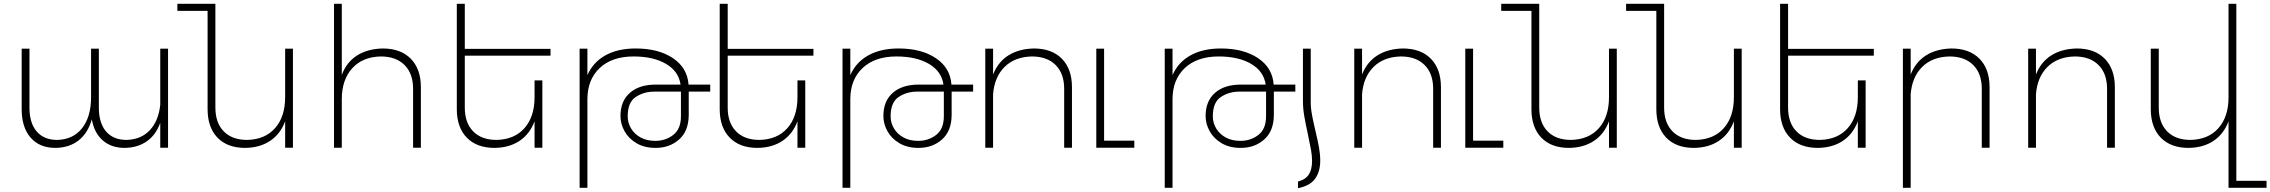

<svg xmlns="http://www.w3.org/2000/svg" viewBox="-20 -777 11943 1010"><path d="M864 -521V0H823V-131Q800 -67 752 -33.5Q704 0 636 1Q566 1 521 -38Q476 -77 463 -149Q442 -76 393 -38Q344 0 272 1Q188 1 141 -53Q94 -107 94 -203V-521H135V-211Q135 -130 173 -85.5Q211 -41 281 -41Q365 -43 412 -103Q459 -163 459 -265V-521H500V-211Q500 -130 538 -85.5Q576 -41 646 -41Q722 -43 768 -92Q814 -141 823 -226V-521Z M1521 -521V0H1480V-139Q1455 -72 1401 -36Q1347 0 1270 1Q1176 1 1124 -53Q1072 -107 1072 -203V-720H913V-757H1113V-211Q1113 -131 1157 -86Q1201 -41 1280 -41Q1374 -43 1427 -103Q1480 -163 1480 -266V-521Z M2194 -318V0H2153V-310Q2153 -390 2108 -435Q2063 -480 1983 -480Q1887 -478 1832.5 -417.5Q1778 -357 1778 -255V0H1737V-757H1778V-383Q1803 -450 1858 -485Q1913 -520 1993 -522Q2088 -522 2141 -468Q2194 -414 2194 -318Z M2425 -484V-211Q2425 -131 2469 -86Q2513 -41 2592 -41Q2686 -43 2739 -103Q2792 -163 2792 -266V-354H2833V0H2792V-139Q2767 -72 2713 -36Q2659 0 2582 1Q2488 1 2435.5 -53Q2383 -107 2383 -203V-757H2425V-520H2876V-484Z M3716 -295H3603V-170Q3602 -87 3552 -43Q3502 1 3429 1Q3370 1 3328.5 -23.5Q3287 -48 3265.5 -86.5Q3244 -125 3244 -167Q3244 -246 3294.5 -289.5Q3345 -333 3434 -332H3560Q3550 -402 3483.5 -441Q3417 -480 3313 -480Q3199 -480 3134.5 -419Q3070 -358 3070 -255V211H3029V-521H3070V-382Q3100 -450 3165 -486Q3230 -522 3324 -522Q3444 -522 3520 -471Q3596 -420 3602 -332H3716ZM3421 -295Q3367 -295 3324.5 -267Q3282 -239 3282 -165Q3282 -131 3299.5 -101.5Q3317 -72 3349.5 -54Q3382 -36 3427 -36Q3482 -36 3522.5 -68Q3563 -100 3562 -169V-295Z M3808 -484V-211Q3808 -131 3852 -86Q3896 -41 3975 -41Q4069 -43 4122 -103Q4175 -163 4175 -266V-354H4216V0H4175V-139Q4150 -72 4096 -36Q4042 0 3965 1Q3871 1 3818.5 -53Q3766 -107 3766 -203V-757H3808V-520H4259V-484Z M5099 -295H4986V-170Q4985 -87 4935 -43Q4885 1 4812 1Q4753 1 4711.5 -23.5Q4670 -48 4648.5 -86.5Q4627 -125 4627 -167Q4627 -246 4677.5 -289.5Q4728 -333 4817 -332H4943Q4933 -402 4866.5 -441Q4800 -480 4696 -480Q4582 -480 4517.5 -419Q4453 -358 4453 -255V211H4412V-521H4453V-382Q4483 -450 4548 -486Q4613 -522 4707 -522Q4827 -522 4903 -471Q4979 -420 4985 -332H5099ZM4804 -295Q4750 -295 4707.5 -267Q4665 -239 4665 -165Q4665 -131 4682.5 -101.5Q4700 -72 4732.5 -54Q4765 -36 4810 -36Q4865 -36 4905.5 -68Q4946 -100 4945 -169V-295Z M5619 -318V0H5578V-310Q5578 -390 5533 -435Q5488 -480 5408 -480Q5318 -478 5264.5 -425Q5211 -372 5204 -281V0H5163V-521H5204V-385Q5230 -451 5284.5 -485.5Q5339 -520 5418 -522Q5513 -522 5566 -468Q5619 -414 5619 -318Z M5788 -37H5947V0H5747V-521H5788Z M6794 -295H6681V-170Q6680 -87 6630 -43Q6580 1 6507 1Q6448 1 6406.5 -23.5Q6365 -48 6343.5 -86.5Q6322 -125 6322 -167Q6322 -246 6372.5 -289.5Q6423 -333 6512 -332H6638Q6628 -402 6561.5 -441Q6495 -480 6391 -480Q6277 -480 6212.5 -419Q6148 -358 6148 -255V211H6107V-521H6148V-382Q6178 -450 6243 -486Q6308 -522 6402 -522Q6522 -522 6598 -471Q6674 -420 6680 -332H6794ZM6499 -295Q6445 -295 6402.5 -267Q6360 -239 6360 -165Q6360 -131 6377.5 -101.5Q6395 -72 6427.5 -54Q6460 -36 6505 -36Q6560 -36 6600.5 -68Q6641 -100 6640 -169V-295Z M6808 213Q6872 200 6898.5 162.5Q6925 125 6925 68Q6925 35 6918.5 -1.5Q6912 -38 6899 -92Q6897 -100 6890 -131.5Q6883 -163 6879 -188.5Q6875 -214 6875 -234V-521H6834V-245Q6834 -207 6841 -166Q6848 -125 6860 -71Q6872 -14 6877 14.5Q6882 43 6882 70Q6882 113 6865.5 140Q6849 167 6808 178Z M7560 -318V0H7519V-310Q7519 -390 7474 -435Q7429 -480 7349 -480Q7259 -478 7205.5 -425Q7152 -372 7145 -281V0H7104V-521H7145V-385Q7171 -451 7225.5 -485.5Q7280 -520 7359 -522Q7454 -522 7507 -468Q7560 -414 7560 -318Z M7729 -37H7888V0H7688V-521H7729Z M8485 -521V0H8444V-139Q8419 -72 8365 -36Q8311 0 8234 1Q8140 1 8088 -53Q8036 -107 8036 -203V-720H7877V-757H8077V-211Q8077 -131 8121 -86Q8165 -41 8244 -41Q8338 -43 8391 -103Q8444 -163 8444 -266V-521Z M9142 -521V0H9101V-139Q9076 -72 9022 -36Q8968 0 8891 1Q8797 1 8745 -53Q8693 -107 8693 -203V-720H8534V-757H8734V-211Q8734 -131 8778 -86Q8822 -41 8901 -41Q8995 -43 9048 -103Q9101 -163 9101 -266V-521Z M9386 -484V-211Q9386 -131 9430 -86Q9474 -41 9553 -41Q9647 -43 9700 -103Q9753 -163 9753 -266V-354H9794V0H9753V-139Q9728 -72 9674 -36Q9620 0 9543 1Q9449 1 9396.5 -53Q9344 -107 9344 -203V-757H9386V-520H9837V-484Z M10446 -318V0H10405V-310Q10405 -390 10360 -435Q10315 -480 10235 -480Q10145 -478 10091.5 -425Q10038 -372 10031 -281V211H9990V-521H10031V-385Q10057 -451 10111.5 -485.5Q10166 -520 10245 -522Q10340 -522 10393 -468Q10446 -414 10446 -318Z M11105 -318V0H11064V-310Q11064 -390 11019 -435Q10974 -480 10894 -480Q10804 -478 10750.5 -425Q10697 -372 10690 -281V0H10649V-521H10690V-385Q10716 -451 10770.5 -485.5Q10825 -520 10904 -522Q10999 -522 11052 -468Q11105 -414 11105 -318Z M11903 174V211H11703V-139Q11678 -72 11624 -36Q11570 0 11493 1Q11399 1 11346.5 -53Q11294 -107 11294 -203V-521H11336V-211Q11336 -131 11380 -86Q11424 -41 11503 -41Q11597 -43 11650 -103Q11703 -163 11703 -266V-757H11744V174Z"/></svg>

Font: Montserrat arm2 ExtraLight
Style: Regular
Weight: 275
Designer: Julieta Ulanovsky
Foundry: Julieta Ulanovsky
Version: Version 6.000